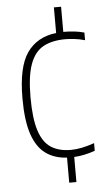

<svg xmlns="http://www.w3.org/2000/svg" viewBox="-55 -695 458 851"><g transform="rotate(-5 174.0 -270.0)"><path d="M218 120V8.5Q162 5.5 123.2 -22.8Q84.5 -51 64.2 -111Q44 -171 44 -270Q44 -409.5 88.2 -472.8Q132.5 -536 218 -546V-660H250V-548Q254 -548 258 -548Q277 -548 299.2 -545.5Q321.5 -543 343 -537V-503Q318.5 -510 295.5 -512.5Q272.5 -515 256 -515Q197.5 -515 158.2 -493.8Q119 -472.5 99.5 -419.5Q80 -366.5 80 -272Q80 -176.5 97.8 -122.5Q115.5 -68.5 150.8 -46.2Q186 -24 238 -24Q260 -24 285.8 -29Q311.5 -34 343 -45V-11Q295 6 250 8.5V120Z"/></g></svg>

Font: Encode Sans Condensed Condensed Thin
Style: Regular
Weight: 100
Width: 3
Designer: Multiple Designers
Foundry: Impallari Type
Version: Version 3.000; ttfautohint (v1.8.3) -l 8 -r 50 -G 200 -x 14 